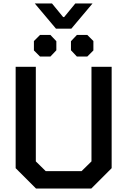

<svg xmlns="http://www.w3.org/2000/svg" viewBox="-20 -1084 732 1104"><path d="M70 -117V-700H186V-156L243 -100H449L506 -156V-700H622V-117L505 0H187ZM180 -1064H279L343 -986H349L413 -1064H512L390 -919H302ZM175 -794V-848L210 -883H270L304 -847V-795L270 -759H210ZM388 -795V-847L422 -883H482L517 -848V-794L482 -759H422Z"/></svg>

Font: Chakra Petch SemiBold
Style: Regular
Weight: 600
Designer: Katatrad Aksorn Co.,Ltd.
Foundry: Cadson Demak Co.,Ltd.
Version: Version 1.000; ttfautohint (v1.6)